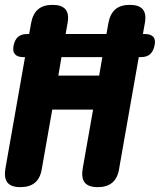

<svg xmlns="http://www.w3.org/2000/svg" viewBox="-25 -760 657 790"><path d="M358 -309H190L147 -65Q141 -27 119 -8.5Q97 10 59 10Q21 10 6 -8.5Q-9 -27 -3 -65L78 -525H71Q47 -525 36.5 -537Q26 -549 31 -573Q36 -597 49.5 -608.5Q63 -620 87 -620H95L103 -665Q110 -703 131.5 -721.5Q153 -740 191 -740Q229 -740 244.5 -721.5Q260 -703 253 -665L245 -620H413L421 -665Q428 -703 449.5 -721.5Q471 -740 509 -740Q547 -740 562.5 -721.5Q578 -703 571 -665L563 -620H571Q595 -620 605.5 -608.5Q616 -597 611 -573Q606 -549 592.5 -537Q579 -525 555 -525H546L465 -65Q459 -27 437 -8.5Q415 10 377 10Q339 10 324 -8.5Q309 -27 315 -65ZM228 -525 215 -449H383L396 -525Z"/></svg>

Font: Maple Mono ExtraBold
Style: Italic
Weight: 800
Italic angle: -10°
Monospace: yes
Designer: subframe7536
Version: Version 7.200